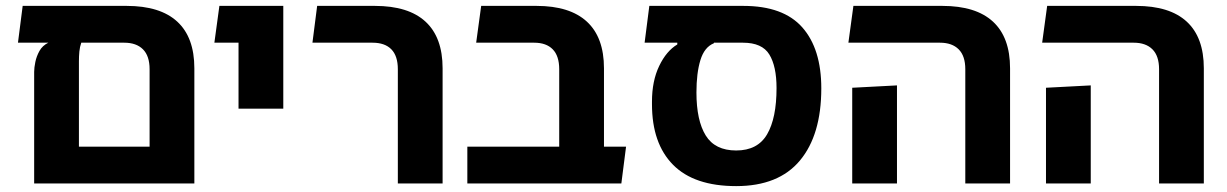

<svg xmlns="http://www.w3.org/2000/svg" viewBox="-20 -623 4166 652"><path d="M410 -603Q524 -603 582 -549.5Q640 -496 640 -391V0H96V-379Q96 -393 100 -412.5Q104 -432 114 -450Q124 -468 144 -478H41L57 -603ZM488 -125V-388Q488 -433 465.5 -455.5Q443 -478 402 -478H256Q251 -464 249.5 -448Q248 -432 248 -415V-125Z M790 -254V-603H942V-254ZM708 -478 725 -603H875V-478Z M1331 0V-388Q1331 -433 1309 -455.5Q1287 -478 1245 -478H1041L1057 -603H1253Q1367 -603 1425 -549.5Q1483 -496 1483 -391V0Z M1879 0V-388Q1879 -433 1857 -455.5Q1835 -478 1794 -478H1597L1614 -603H1802Q1915 -603 1973 -549.5Q2031 -496 2031 -391V-115Q2024 -85 2004.5 -56Q1985 -27 1965 0ZM1567 0V-125H2106L2090 0Z M2480 9Q2337 9 2265.5 -63.5Q2194 -136 2194 -269V-278Q2194 -348 2218.5 -399Q2243 -450 2280 -472V-486L2409 -489L2404 -476Q2372 -463 2358.5 -419Q2345 -375 2345 -309Q2345 -214 2376.5 -163Q2408 -112 2480 -112Q2553 -112 2585 -167Q2617 -222 2617 -324Q2617 -398 2592.5 -438Q2568 -478 2503 -478H2169L2185 -603H2504Q2640 -603 2704.5 -530Q2769 -457 2769 -323Q2769 -165 2696.5 -78Q2624 9 2480 9Z M3258 0V-388Q3258 -433 3235.5 -455.5Q3213 -478 3172 -478H2861L2878 -603H3180Q3294 -603 3352 -549.5Q3410 -496 3410 -391V0ZM2874 0V-325L3026 -333V0Z M3916 0V-388Q3916 -433 3893.5 -455.5Q3871 -478 3830 -478H3519L3536 -603H3838Q3952 -603 4010 -549.5Q4068 -496 4068 -391V0ZM3532 0V-325L3684 -333V0Z"/></svg>

Font: Noto Sans Hebrew Thin
Style: Bold
Weight: 700
Version: Version 3.001